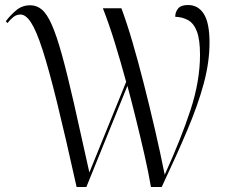

<svg xmlns="http://www.w3.org/2000/svg" viewBox="-20 -747 902 767"><path d="M286 0Q241 -203 208 -337Q175 -471 150 -548Q125 -625 104 -657Q83 -689 62 -689Q46 -689 33.5 -679Q21 -669 10 -655L3 -662Q22 -687 45.5 -706.5Q69 -726 101 -726Q127 -726 147.5 -708.5Q168 -691 187 -648Q206 -605 227 -529.5Q248 -454 274.5 -338Q301 -222 337 -58L484 -420Q461 -504 438.5 -577Q416 -650 391 -714H465Q487 -655 509.5 -578Q532 -501 554.5 -412.5Q577 -324 598.5 -231.5Q620 -139 638 -49Q704 -194 741.5 -309Q779 -424 779 -528Q779 -589 766.5 -621.5Q754 -654 731.5 -666.5Q709 -679 680 -680Q680 -699 691.5 -713Q703 -727 731 -727Q772 -727 794.5 -691Q817 -655 817 -577Q817 -499 794 -413.5Q771 -328 728 -226.5Q685 -125 626 0H583Q573 -59 557 -129Q541 -199 523.5 -270Q506 -341 489 -404L325 0Z"/></svg>

Font: Noto Serif Display SemiCondensed Light
Style: Regular
Weight: 300
Width: 4
Designer: Monotype Design Team
Foundry: Monotype Imaging Inc.
Version: Version 2.009